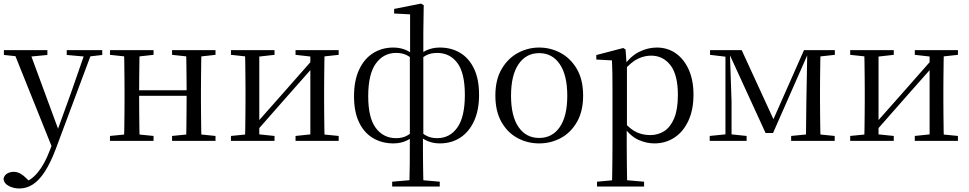

<svg xmlns="http://www.w3.org/2000/svg" viewBox="-30 -801 5513 1092"><path d="M80.4 271Q47 271 19.9 256.7Q-7.3 242.4 -10.1 216.7Q-6.5 196.1 10.3 186.2Q27.1 176.2 48.2 176.2Q68 176.2 85.7 186.3Q103.5 196.3 120.1 213.2L148.8 241.4L117.3 257.1L97.5 240.1Q146.9 226.4 185.4 179Q223.9 131.6 251.9 57.6L280.6 -15.2L285.2 -27.8L374.4 -274.3L458.3 -516H497.2L287.1 46.5Q257.2 125.6 224.8 175.3Q192.4 225.1 156.7 248Q121 271 80.4 271ZM271.7 51.4 44 -516H135.3L303.7 -59.3L309.7 -46.2ZM-7.8 -488.4V-516H239.5V-488.4L132.9 -478.1H91.1ZM349.5 -488.4V-516H551.6V-488.4L470.3 -478.9H455.3Z M675.1 0Q676.3 -24.4 676.8 -65.3Q677.3 -106.3 677.8 -150.3Q678.3 -194.3 678.3 -228.5V-288.3Q678.3 -321.7 677.8 -365.7Q677.3 -409.7 676.8 -450.7Q676.3 -491.8 675.1 -516H764.3Q763.3 -491.8 762.8 -450.2Q762.3 -408.7 761.8 -363.1Q761.3 -317.5 761.3 -279.8V-260.2Q761.3 -210.2 761.8 -159.3Q762.3 -108.5 762.8 -66.4Q763.3 -24.4 764.3 0ZM1027.4 0Q1029.4 -24.4 1029.9 -66.4Q1030.4 -108.5 1030.9 -159.3Q1031.4 -210.2 1031.4 -260.2V-279.8Q1031.4 -317.5 1030.9 -363.1Q1030.4 -408.7 1029.9 -450.2Q1029.4 -491.8 1027.4 -516H1115.9Q1114.9 -491.8 1114.4 -450.7Q1113.9 -409.7 1113.4 -365.7Q1112.9 -321.7 1112.9 -288.3V-228.5Q1112.9 -194.3 1113.4 -150.3Q1113.9 -106.3 1114.4 -65.3Q1114.9 -24.4 1115.9 0ZM595.5 0V-27.8L704.7 -38.6H736.7L843.3 -27.8V0ZM595.5 -489.1V-516H843.3V-489.1L736.7 -477.4H704.7ZM948.6 0V-27.8L1056.8 -38.6H1089.8L1195.7 -27.8V0ZM948.6 -489.1V-516H1195.7V-489.1L1089.8 -477.4H1056.8ZM719 -256V-287.5H1071.9V-256Z M1283.5 0V-27.8L1391.7 -38.6H1426.3L1531.3 -27.8V0ZM1650.9 0V-27.8L1753.6 -38.6H1788L1896.2 -27.8V0ZM1363.1 0Q1364.3 -24.4 1364.8 -65.3Q1365.3 -106.3 1365.8 -150.3Q1366.3 -194.3 1366.3 -228.5V-288.3Q1366.3 -321.7 1365.8 -365.7Q1365.3 -409.7 1364.8 -450.7Q1364.3 -491.8 1363.1 -516H1444.7V0ZM1422.1 -46.9 1386.9 -65.8H1398.3L1575.2 -265.6L1756 -470.9L1789.7 -451H1778.4L1600.1 -249.4ZM1735.1 0V-516H1816.4Q1815.4 -491.8 1814.9 -450.7Q1814.4 -409.7 1813.9 -365.7Q1813.4 -321.7 1813.4 -288.3V-228.5Q1813.4 -194.3 1813.9 -150.3Q1814.4 -106.3 1814.9 -65.3Q1815.4 -24.4 1816.4 0ZM1283.5 -489.1V-516H1531.3V-489.1L1427.1 -477.4H1392.7ZM1650.9 -489.1V-516H1896.2V-489.1L1788.8 -477.4H1754.4Z M2200.5 259.8V232.4L2318.6 222.2H2355.3L2471.1 232.4V259.8ZM2298 259.8Q2300 198.4 2300.5 133.8Q2301 69.2 2301 -22.1V-27.1V-485.7L2302.4 -495.1V-719.4L2211.6 -724.2V-750.2L2364.6 -780.6L2379.9 -771.6L2377.7 -617.7V-489V-483V-30.1L2375.5 -20.2Q2375.5 30 2375.6 68.8Q2375.7 107.7 2376.2 139.8Q2376.7 171.9 2377.2 200.5Q2377.7 229.1 2378.7 259.8ZM2207.6 14.6Q2142.4 14.6 2091.6 -15.5Q2040.7 -45.7 2012.1 -105.3Q1983.5 -165 1983.5 -253.2Q1983.5 -342 2012.1 -404Q2040.7 -466.1 2091.4 -498.4Q2142.2 -530.6 2207.4 -530.6Q2251.2 -530.6 2286.5 -512.9Q2321.8 -495.1 2337.6 -476.3L2339.6 -465.9L2337.6 -451Q2313.6 -470.7 2287.2 -485.3Q2260.8 -500 2222.8 -500Q2151.2 -500 2107.7 -439.8Q2064.2 -379.7 2064.2 -253.6Q2064.2 -130.2 2107.7 -72.7Q2151.2 -15.2 2222.6 -15.2Q2260.6 -15.2 2287.1 -30.8Q2313.6 -46.3 2337.6 -65.2L2340.2 -39.5H2337.6Q2321.8 -21.4 2286.7 -3.4Q2251.7 14.6 2207.6 14.6ZM2471.3 14.6Q2427.3 14.6 2391.7 -3.5Q2356.2 -21.6 2341.3 -39.5H2338.7L2341.3 -64.9Q2365.4 -46.3 2391.9 -30.8Q2418.4 -15.2 2456.2 -15.2Q2528.5 -15.2 2571.2 -75.8Q2613.9 -136.3 2613.9 -261.4Q2613.9 -386 2571.2 -443Q2528.5 -500 2456.4 -500Q2418.4 -500 2391.9 -485.3Q2365.4 -470.7 2341.3 -450.8L2338.9 -466.1L2341.3 -476.5Q2356.2 -495.4 2391.6 -513Q2427.1 -530.6 2471.3 -530.6Q2536.6 -530.6 2587 -500.5Q2637.4 -470.3 2666 -410.5Q2694.7 -350.8 2694.7 -261.8Q2694.7 -174 2666.1 -112.3Q2637.6 -50.7 2587.6 -18Q2537.6 14.6 2471.3 14.6Z M3036.5 14.6Q2970.2 14.6 2913.4 -15.9Q2856.6 -46.5 2822 -107.4Q2787.4 -168.3 2787.4 -257.8Q2787.4 -347.6 2823.1 -408.5Q2858.7 -469.3 2915.7 -500Q2972.7 -530.6 3036.5 -530.6Q3101.2 -530.6 3158.2 -500.1Q3215.2 -469.5 3250.9 -408.7Q3286.5 -347.8 3286.5 -257.8Q3286.5 -168 3251.4 -107.2Q3216.3 -46.3 3159.5 -15.8Q3102.7 14.6 3036.5 14.6ZM3036.5 -16.4Q3111 -16.4 3153.7 -78.2Q3196.4 -140.1 3196.4 -256.6Q3196.4 -373.4 3153.7 -436.1Q3111 -498.8 3036.5 -498.8Q2962.1 -498.8 2919.3 -436.1Q2876.5 -373.4 2876.5 -256.6Q2876.5 -140.1 2919.3 -78.2Q2962.1 -16.4 3036.5 -16.4Z M3365.5 259.8V232.4L3476.7 222.2H3514.5L3633.2 232.4V259.8ZM3450.5 259.8Q3451.5 225.6 3452 185.1Q3452.5 144.5 3453 103.1Q3453.5 61.7 3453.5 26.7V-286.8Q3453.5 -338.2 3453 -379.5Q3452.5 -420.7 3450.5 -457.5L3361.5 -462.4V-487.9L3514.9 -528L3527.9 -519.6L3533.9 -435.3L3535.7 -430.1V-78.7L3534.5 -68.7V26.5Q3534.5 60.7 3535 102.2Q3535.5 143.7 3536 184.7Q3536.5 225.6 3537.5 259.8ZM3691.6 14.6Q3647.1 14.6 3602.2 -5.1Q3557.3 -24.9 3519.2 -77.1H3506.4L3520.3 -105.1Q3557.5 -63.7 3592.4 -48.2Q3627.2 -32.7 3668.5 -32.7Q3712.2 -32.7 3747.6 -55.1Q3783.1 -77.6 3804.3 -128.1Q3825.5 -178.6 3825.5 -260.8Q3825.5 -374.9 3783.5 -429.7Q3741.4 -484.5 3672.9 -484.5Q3635.4 -484.5 3598 -466.8Q3560.5 -449.1 3516.2 -398.2L3505.6 -425H3516.5Q3555.9 -481.5 3605.2 -506.1Q3654.6 -530.6 3705.3 -530.6Q3766.5 -530.6 3813.2 -498Q3860 -465.4 3887.1 -405.4Q3914.2 -345.3 3914.2 -262.6Q3914.2 -177.1 3885.5 -114.8Q3856.7 -52.4 3806.4 -18.9Q3756.2 14.6 3691.6 14.6Z M4324.3 -44.4 4115.3 -500.2H4109.6V-516H4188.3L4378.9 -101.4H4359.3L4542.7 -516H4574.3V-500.6H4567.5L4366.6 -44.4ZM4553.6 0 4556.2 -221.5 4561.5 -516H4637Q4636 -491.8 4635.4 -450.7Q4634.8 -409.7 4634.3 -365.7Q4633.8 -321.7 4633.8 -288.3V-228.5Q4633.8 -194.3 4634.3 -150.3Q4634.8 -106.3 4635.4 -65.3Q4636 -24.4 4637 0ZM4006.5 0V-27.8L4105.2 -37.8H4121.3L4216.4 -27.8V0ZM4469.6 0V-27.8L4577.8 -38.6H4610L4717.4 -27.8V0ZM4008.3 -489.1V-516H4118.1V-477.4H4106.3ZM4096 0V-516H4120.8L4130.7 -222.7V0ZM4591.5 -477.4V-516H4718.2V-489.1L4610.8 -477.4Z M4805.5 0V-27.8L4913.7 -38.6H4948.3L5053.3 -27.8V0ZM5172.9 0V-27.8L5275.6 -38.6H5310L5418.2 -27.8V0ZM4885.1 0Q4886.3 -24.4 4886.8 -65.3Q4887.3 -106.3 4887.8 -150.3Q4888.3 -194.3 4888.3 -228.5V-288.3Q4888.3 -321.7 4887.8 -365.7Q4887.3 -409.7 4886.8 -450.7Q4886.3 -491.8 4885.1 -516H4966.7V0ZM4944.1 -46.9 4908.9 -65.8H4920.3L5097.2 -265.6L5278 -470.9L5311.7 -451H5300.4L5122.1 -249.4ZM5257.1 0V-516H5338.4Q5337.4 -491.8 5336.9 -450.7Q5336.4 -409.7 5335.9 -365.7Q5335.4 -321.7 5335.4 -288.3V-228.5Q5335.4 -194.3 5335.9 -150.3Q5336.4 -106.3 5336.9 -65.3Q5337.4 -24.4 5338.4 0ZM4805.5 -489.1V-516H5053.3V-489.1L4949.1 -477.4H4914.7ZM5172.9 -489.1V-516H5418.2V-489.1L5310.8 -477.4H5276.4Z"/></svg>

Font: Noto Serif HK ExtraLight
Style: Regular
Weight: 200
Designer: Ryoko NISHIZUKA 西塚涼子 (kana & ideographs); Frank Grießhammer (Latin, Greek & Cyrillic); Wenlong ZHANG 张文龙 (bopomofo); San
Foundry: Adobe
Version: Version 2.002-H1;hotconv 1.1.0;makeotfexe 2.6.0